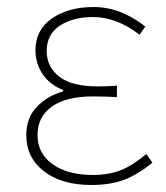

<svg xmlns="http://www.w3.org/2000/svg" viewBox="-20 -510 470 542"><path d="M237.8 12.2Q153.8 12.2 104 -26.6Q54.2 -65.4 54.2 -127.9Q54.2 -177.7 84.2 -208.7Q114.3 -239.7 158.2 -252V-255.9Q121.1 -270.5 100.6 -300.5Q80.1 -330.6 80.1 -368.2Q80.1 -425.8 126.7 -458Q173.3 -490.2 244.1 -490.2Q320.3 -490.2 390.1 -435.1L374 -412.1Q309.1 -461.9 242.2 -461.9Q186 -461.9 148.9 -437.5Q111.8 -413.1 111.8 -366.2Q111.8 -321.3 147.2 -293.7Q182.6 -266.1 255.9 -266.1Q285.2 -266.1 310.1 -268.1V-235.8Q282.2 -237.8 242.2 -237.8Q166.5 -237.8 126.2 -209Q85.9 -180.2 85.9 -128.9Q85.9 -77.1 128.2 -46.6Q170.4 -16.1 242.2 -16.1Q286.6 -16.1 320.3 -29.3Q354 -42.5 393.1 -75.2L410.2 -50.8Q368.2 -16.6 329.6 -2.2Q291 12.2 237.8 12.2Z"/></svg>

Font: Source Sans 3 ExtraLight
Style: Regular
Weight: 200
Designer: Paul D. Hunt
Foundry: Adobe
Version: Version 3.052;hotconv 1.1.0;makeotfexe 2.6.0